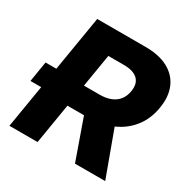

<svg xmlns="http://www.w3.org/2000/svg" viewBox="-164 -876 1006 1024"><g transform="rotate(30 339.0 -364.0)"><path d="M173.3 -263.2H3.9L24.4 -388.7H193.8ZM26.4 0 147 -727.5H445.3Q528.3 -727.5 583.5 -698Q638.7 -668.5 662.4 -613.8Q686 -559.1 673.3 -484.4Q661.1 -410.2 618.9 -356.9Q576.7 -303.7 510.3 -275.6Q443.8 -247.6 359.4 -247.6H171.4L194.3 -384.3H360.4Q398.9 -384.3 427.7 -395.8Q456.5 -407.2 474.1 -429.7Q491.7 -452.1 497.1 -484.9Q505.4 -534.7 478.3 -560.5Q451.2 -586.4 393.6 -586.4H296.9L199.7 0ZM430.2 0 313 -331.5H494.6L616.2 0Z"/></g></svg>

Font: Inter 20pt ExtraBold
Style: Italic
Weight: 800
Italic angle: -9.3988°
Version: Version 4.001;git-66647c0bb